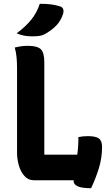

<svg xmlns="http://www.w3.org/2000/svg" viewBox="-20 -952 590 1014"><path d="M159 0Q129 0 109 -22.5Q89 -45 79.5 -78.5Q70 -112 70 -144V-592Q70 -623 67.5 -649.5Q65 -676 58 -701Q74 -705 91 -707.5Q108 -710 127 -710Q177 -710 195.5 -692Q214 -674 214 -624V-135H388Q391 -155 392.5 -177.5Q394 -200 394 -228Q416 -233 445 -233Q486 -233 502.5 -220.5Q519 -208 519 -176Q519 -118 502 -63Q485 -8 461 42Q411 42 389.5 31.5Q368 21 369 4Q369 2 369 0ZM190 -932Q226 -932 251.5 -928.5Q277 -925 298 -918Q312 -913 314.5 -901Q317 -889 312 -875Q300 -841 278 -818Q256 -795 224 -776Q208 -766 191.5 -763Q175 -760 150 -760Q128 -760 108.5 -763.5Q89 -767 68 -776Q115 -811 145 -848Q175 -885 190 -932Z"/></svg>

Font: Recursive Sn Csl St
Style: Bold
Weight: 700
Version: Version 1.079;hotconv 1.0.112;makeotfexe 2.5.65598; ttfautoh